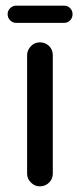

<svg xmlns="http://www.w3.org/2000/svg" viewBox="-20 -683 283 680"><path d="M37 -602Q25 -602 16 -611Q7 -620 7 -633Q7 -645 16 -654Q25 -663 37 -663H207Q220 -663 228.5 -654Q237 -645 237 -633Q237 -620 228.5 -611Q220 -602 207 -602ZM121 -23Q103 -23 89.5 -36.5Q76 -50 76 -68V-487Q76 -505 89 -519Q102 -533 121 -533Q141 -533 154 -520Q167 -507 167 -487V-68Q167 -49 153.5 -36Q140 -23 121 -23Z"/></svg>

Font: Huninn
Style: Regular
Weight: 400
Designer: justfont
Foundry: justfont
Version: Version 1.003